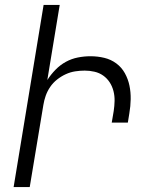

<svg xmlns="http://www.w3.org/2000/svg" viewBox="-20 -755 640 775"><path d="M35 0 156 -735H221L171 -432Q185 -454 204 -473.5Q223 -493 246 -505.5Q269 -518 294.5 -523Q320 -528 345 -528Q374 -528 401 -521.5Q428 -515 449.5 -499Q471 -483 484 -459.5Q497 -436 502.5 -409.5Q508 -383 507.5 -354.5Q507 -326 502 -297L496 -260H431L439 -307Q442 -327 442.5 -347.5Q443 -368 438 -387.5Q433 -407 422.5 -423Q412 -439 396.5 -450Q381 -461 361.5 -465.5Q342 -470 322 -470Q303 -470 283.5 -467Q264 -464 245.5 -455.5Q227 -447 210.5 -434Q194 -421 182.5 -404Q171 -387 164.5 -368.5Q158 -350 155 -331L100 0Z"/></svg>

Font: Iosevka Light Extended
Style: Italic
Weight: 300
Width: 7
Italic angle: -9°
Monospace: yes
Designer: Belleve Invis
Foundry: Belleve Invis
Version: Version 32.5.0; ttfautohint (v1.8.4)